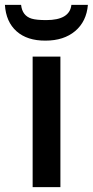

<svg xmlns="http://www.w3.org/2000/svg" viewBox="-53 -774 383 794"><path d="M196.8 0H82V-540H196.8ZM138.2 -690.9Q235.4 -690.9 242.2 -753.9H310.5Q304.7 -685.1 257.8 -645.5Q210.9 -606 135.3 -606Q59.6 -605.5 15.6 -644.5Q-28.3 -683.6 -32.7 -753.9H34.2Q39.1 -708.5 78.1 -696.8Q97.7 -690.9 138.2 -690.9Z"/></svg>

Font: OpenSans-Semibold
Style: Regular
Weight: 600
Foundry: Ascender Corporation
Version: Version 1.10